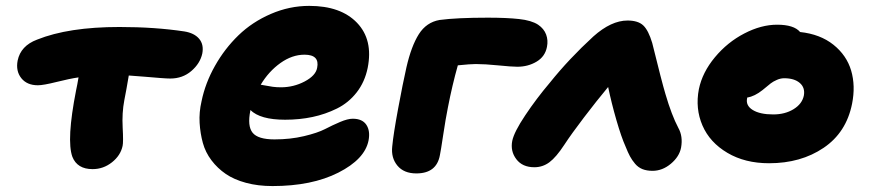

<svg xmlns="http://www.w3.org/2000/svg" viewBox="-20 -583 2961 653"><path d="M294.9 -7.8Q242.7 -7.8 226.1 -49.8Q205.6 -106.9 238.8 -275.9Q239.7 -280.8 242.9 -296.1Q246.1 -311.5 247.1 -319.8Q216.8 -315.4 172.1 -304.2Q127.4 -293 108.9 -293Q71.8 -293 52.5 -317.1Q33.2 -341.3 40 -377Q50.3 -427.2 106 -448.2Q212.9 -491.2 386.2 -491.2Q506.8 -491.2 606.9 -476.1Q640.6 -470.7 657.2 -451.2Q673.8 -431.6 668 -400.9Q660.6 -367.2 630.9 -341.6Q601.1 -315.9 559.1 -315.9Q547.9 -315.9 526.4 -317.6Q504.9 -319.3 472.9 -322Q440.9 -324.7 418 -326.2Q409.7 -276.4 402.8 -242.2Q394.5 -198.7 397.2 -149.2Q399.9 -99.6 397 -86.9Q390.1 -54.2 360.8 -31Q331.5 -7.8 294.9 -7.8Z M906.7 49.8Q857.4 49.8 816.7 38.8Q775.9 27.8 747.8 8.5Q719.7 -10.7 699.2 -37.8Q678.7 -64.9 669.9 -96.9Q661.1 -128.9 658.9 -165Q656.7 -201.2 665.5 -238.8Q678.2 -300.8 711.2 -359.1Q744.1 -417.5 791 -462.9Q837.9 -508.3 901.1 -535.6Q964.4 -563 1031.7 -563Q1139.2 -563 1194.3 -505.4Q1249.5 -447.8 1230.5 -352.1Q1220.7 -304.2 1193.1 -268.8Q1165.5 -233.4 1126 -213.9Q1086.4 -194.3 1042.7 -185.1Q999 -175.8 949.7 -175.8Q864.7 -175.8 831.5 -209V-207Q820.8 -154.3 839.1 -131.6Q857.4 -108.9 913.6 -108.9Q967.3 -108.9 1013.7 -119.9Q1060.1 -130.9 1085.4 -144Q1110.8 -157.2 1136.7 -168.2Q1162.6 -179.2 1179.7 -179.2Q1212.4 -179.2 1226.1 -158.4Q1239.7 -137.7 1233.4 -105Q1220.7 -41.5 1130.6 4.2Q1040.5 49.8 906.7 49.8ZM1015.6 -397Q973.6 -397 933.8 -368.7Q894 -340.3 866.7 -294.9Q871.6 -294.4 883.1 -292Q894.5 -289.6 907.7 -287.8Q920.9 -286.1 935.5 -286.1Q978.5 -286.1 1016.1 -305.9Q1053.7 -325.7 1058.6 -352.1Q1067.9 -397 1015.6 -397Z M1396 6.8Q1353.5 6.8 1331.5 -19.8Q1309.6 -46.4 1314 -85Q1317.9 -126.5 1334 -213.4Q1350.1 -300.3 1362.3 -354Q1378.9 -426.3 1404.5 -466.8Q1430.2 -507.3 1475.1 -515.1Q1533.7 -522.9 1639.2 -522.9Q1702.6 -522.9 1745.1 -518.3Q1787.6 -513.7 1810.1 -499Q1830.1 -485.4 1837.4 -465.6Q1844.7 -445.8 1840.3 -423.8Q1834 -390.6 1804.9 -373.3Q1775.9 -356 1739.3 -356Q1720.7 -356 1674.8 -360.6Q1628.9 -365.2 1598.1 -365.2Q1580.1 -365.2 1537.1 -360.8Q1518.1 -293.5 1503.4 -217.8Q1495.6 -179.2 1487.3 -123.8Q1479 -68.4 1476.1 -55.2Q1464.8 6.8 1396 6.8Z M1797.4 -14.2Q1756.8 -14.2 1736.1 -41.5Q1715.3 -68.8 1722.2 -104Q1728.5 -134.3 1766.4 -190.9Q1804.2 -247.6 1850.1 -301.8Q1915.5 -383.3 1998 -459Q2058.6 -513.2 2114.3 -513.2Q2150.4 -513.2 2168 -496.3Q2185.5 -479.5 2198.2 -437Q2231 -303.7 2243.2 -263.2Q2264.2 -191.4 2287.1 -147.9Q2303.2 -119.1 2296.4 -81.1Q2290.5 -50.3 2261.7 -26.1Q2232.9 -2 2199.2 -2Q2179.7 -2 2165 -7.8Q2150.4 -13.7 2139.9 -26.1Q2129.4 -38.6 2122.6 -51.3Q2115.7 -64 2107.4 -85Q2093.3 -116.2 2076.4 -174.6Q2059.6 -232.9 2048.3 -287.1Q2009.3 -240.2 1966.3 -183.8Q1923.3 -127.4 1899.4 -90.8Q1871.6 -48.3 1848.6 -31.2Q1825.7 -14.2 1797.4 -14.2Z M2595.7 -27.8Q2513.7 -27.8 2453.9 -63.2Q2394 -98.6 2369.1 -156.2Q2344.2 -213.9 2356.9 -279.8Q2368.7 -336.9 2411.4 -388.2Q2454.1 -439.5 2511.5 -469.2Q2568.8 -499 2623 -499Q2680.2 -499 2701.2 -474.1Q2769.5 -466.8 2814.5 -430.9Q2859.4 -395 2874.8 -343Q2890.1 -291 2877.9 -230Q2858.4 -132.3 2781 -80.1Q2703.6 -27.8 2595.7 -27.8ZM2521 -249Q2515.6 -224.1 2540 -209Q2564.5 -193.8 2609.9 -193.8Q2649.9 -193.8 2679 -211.7Q2708 -229.5 2713.9 -257.8Q2718.8 -284.7 2700.2 -300.8Q2681.6 -316.9 2647 -316.9Q2634.8 -316.9 2622.1 -311.3Q2609.4 -305.7 2601.1 -299.3Q2592.8 -293 2573.7 -276.9Q2546.9 -255.4 2521 -251Z"/></svg>

Font: Shantell Sans Irregular
Style: Italic
Weight: 800
Italic angle: -11.31°
Designer: Stephen Nixon, Anya Danilova, Shantell Martin
Foundry: Arrow Type
Version: Version 1.006;[9816181b4]